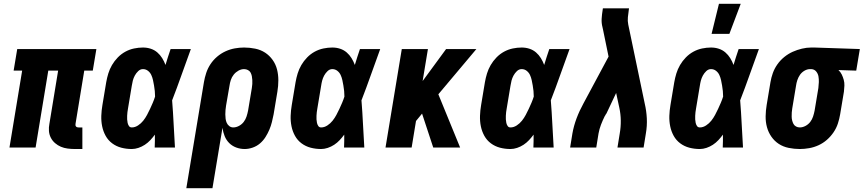

<svg xmlns="http://www.w3.org/2000/svg" viewBox="-20 -779 4561 1014"><path d="M415 8H376Q356 8 337 5.5Q318 3 301.5 -4Q285 -11 271 -23Q257 -35 248.5 -51.5Q240 -68 238.5 -87Q237 -106 241 -126L287 -406H235L168 0H30L97 -406H52L71 -520H489L470 -406H425L379 -126Q378 -122 378.5 -118Q379 -114 381.5 -111Q384 -108 387.5 -107Q391 -106 395 -106H415Z M676 8Q647 8 620.5 1Q594 -6 572.5 -22Q551 -38 538 -61.5Q525 -85 519.5 -112Q514 -139 515 -167.5Q516 -196 521 -225L541 -345Q545 -368 552 -391Q559 -414 571.5 -435.5Q584 -457 602 -475.5Q620 -494 642 -506Q664 -518 688 -523Q712 -528 735 -528Q757 -528 776.5 -521.5Q796 -515 811 -502Q826 -489 836.5 -472Q847 -455 854 -436Q860 -457 867 -478Q874 -499 881 -520H988Q963 -452 939 -384Q915 -316 889 -249Q894 -187 897 -124.5Q900 -62 904 0H797Q798 -17 798 -34Q798 -51 798 -68Q787 -53 774 -39Q761 -25 745 -14.5Q729 -4 711 2Q693 8 676 8ZM676 -106Q693 -106 709 -116.5Q725 -127 736.5 -141.5Q748 -156 756.5 -172Q765 -188 772.5 -204Q780 -220 787 -236.5Q794 -253 799 -269Q799 -284 797.5 -298.5Q796 -313 793.5 -327.5Q791 -342 788 -356Q785 -370 779 -383Q773 -396 761.5 -405Q750 -414 735 -414Q721 -414 710 -403.5Q699 -393 692 -380Q685 -367 681.5 -353.5Q678 -340 676 -326L656 -206Q654 -196 653 -186.5Q652 -177 651.5 -167.5Q651 -158 651.5 -148.5Q652 -139 654 -130Q656 -121 661 -113.5Q666 -106 676 -106Z M1102 215H964L1057 -345Q1061 -369 1069 -393.5Q1077 -418 1091.5 -440Q1106 -462 1126.5 -479.5Q1147 -497 1171 -508Q1195 -519 1220 -523.5Q1245 -528 1269 -528Q1299 -528 1328 -522Q1357 -516 1380 -501Q1403 -486 1419.5 -463Q1436 -440 1443 -412.5Q1450 -385 1450 -355Q1450 -325 1445 -295L1425 -175Q1421 -155 1416 -134.5Q1411 -114 1402.5 -94Q1394 -74 1382 -55Q1370 -36 1353 -21.5Q1336 -7 1314.5 0.5Q1293 8 1272 8Q1249 8 1227.5 0Q1206 -8 1190.5 -23.5Q1175 -39 1166.5 -60Q1158 -81 1155 -104ZM1212 -106Q1227 -106 1242 -114Q1257 -122 1267 -135Q1277 -148 1282 -163.5Q1287 -179 1290 -194L1310 -314Q1312 -325 1312.5 -335.5Q1313 -346 1312.5 -356.5Q1312 -367 1310 -377Q1308 -387 1303.5 -395.5Q1299 -404 1289.5 -409Q1280 -414 1269 -414Q1254 -414 1239.5 -406Q1225 -398 1214.5 -385Q1204 -372 1199 -356.5Q1194 -341 1192 -326L1174 -222Q1172 -210 1171 -198.5Q1170 -187 1170 -175Q1170 -163 1171.5 -151.5Q1173 -140 1177.5 -130Q1182 -120 1191 -113Q1200 -106 1212 -106Z M1676 8Q1647 8 1620.5 1Q1594 -6 1572.5 -22Q1551 -38 1538 -61.5Q1525 -85 1519.5 -112Q1514 -139 1515 -167.5Q1516 -196 1521 -225L1541 -345Q1545 -368 1552 -391Q1559 -414 1571.5 -435.5Q1584 -457 1602 -475.5Q1620 -494 1642 -506Q1664 -518 1688 -523Q1712 -528 1735 -528Q1757 -528 1776.5 -521.5Q1796 -515 1811 -502Q1826 -489 1836.5 -472Q1847 -455 1854 -436Q1860 -457 1867 -478Q1874 -499 1881 -520H1988Q1963 -452 1939 -384Q1915 -316 1889 -249Q1894 -187 1897 -124.5Q1900 -62 1904 0H1797Q1798 -17 1798 -34Q1798 -51 1798 -68Q1787 -53 1774 -39Q1761 -25 1745 -14.5Q1729 -4 1711 2Q1693 8 1676 8ZM1676 -106Q1693 -106 1709 -116.5Q1725 -127 1736.5 -141.5Q1748 -156 1756.5 -172Q1765 -188 1772.5 -204Q1780 -220 1787 -236.5Q1794 -253 1799 -269Q1799 -284 1797.5 -298.5Q1796 -313 1793.5 -327.5Q1791 -342 1788 -356Q1785 -370 1779 -383Q1773 -396 1761.5 -405Q1750 -414 1735 -414Q1721 -414 1710 -403.5Q1699 -393 1692 -380Q1685 -367 1681.5 -353.5Q1678 -340 1676 -326L1656 -206Q1654 -196 1653 -186.5Q1652 -177 1651.5 -167.5Q1651 -158 1651.5 -148.5Q1652 -139 1654 -130Q1656 -121 1661 -113.5Q1666 -106 1676 -106Z M2268 0 2209 -179 2177 -140 2154 0H2016L2102 -520H2240L2212 -351L2336 -520H2496L2295 -281L2410 0Z M2676 8Q2647 8 2620.5 1Q2594 -6 2572.5 -22Q2551 -38 2538 -61.5Q2525 -85 2519.5 -112Q2514 -139 2515 -167.5Q2516 -196 2521 -225L2541 -345Q2545 -368 2552 -391Q2559 -414 2571.5 -435.5Q2584 -457 2602 -475.5Q2620 -494 2642 -506Q2664 -518 2688 -523Q2712 -528 2735 -528Q2757 -528 2776.5 -521.5Q2796 -515 2811 -502Q2826 -489 2836.5 -472Q2847 -455 2854 -436Q2860 -457 2867 -478Q2874 -499 2881 -520H2988Q2963 -452 2939 -384Q2915 -316 2889 -249Q2894 -187 2897 -124.5Q2900 -62 2904 0H2797Q2798 -17 2798 -34Q2798 -51 2798 -68Q2787 -53 2774 -39Q2761 -25 2745 -14.5Q2729 -4 2711 2Q2693 8 2676 8ZM2676 -106Q2693 -106 2709 -116.5Q2725 -127 2736.5 -141.5Q2748 -156 2756.5 -172Q2765 -188 2772.5 -204Q2780 -220 2787 -236.5Q2794 -253 2799 -269Q2799 -284 2797.5 -298.5Q2796 -313 2793.5 -327.5Q2791 -342 2788 -356Q2785 -370 2779 -383Q2773 -396 2761.5 -405Q2750 -414 2735 -414Q2721 -414 2710 -403.5Q2699 -393 2692 -380Q2685 -367 2681.5 -353.5Q2678 -340 2676 -326L2656 -206Q2654 -196 2653 -186.5Q2652 -177 2651.5 -167.5Q2651 -158 2651.5 -148.5Q2652 -139 2654 -130Q2656 -121 2661 -113.5Q2666 -106 2676 -106Z M2991 0 3003 -74Q3010 -114 3025 -154Q3040 -194 3061 -232L3194 -480L3164 -626Q3164 -628 3163 -630Q3162 -632 3162 -635Q3156 -657 3157.5 -680.5Q3159 -704 3163 -728L3164 -735H3302L3301 -728Q3298 -708 3296 -688Q3294 -668 3298 -649L3385 -232Q3394 -194 3396 -154Q3398 -114 3391 -74L3379 0H3241L3253 -74Q3259 -108 3258.5 -142.5Q3258 -177 3251 -209L3234 -288L3183 -180Q3181 -178 3180.5 -176.5Q3180 -175 3179 -174L3178 -173Q3177 -171 3176.5 -169.5Q3176 -168 3175 -167L3174 -166Q3163 -144 3154 -120.5Q3145 -97 3141 -74L3129 0Z M3676 8Q3647 8 3620.5 1Q3594 -6 3572.5 -22Q3551 -38 3538 -61.5Q3525 -85 3519.5 -112Q3514 -139 3515 -167.5Q3516 -196 3521 -225L3541 -345Q3545 -368 3552 -391Q3559 -414 3571.5 -435.5Q3584 -457 3602 -475.5Q3620 -494 3642 -506Q3664 -518 3688 -523Q3712 -528 3735 -528Q3757 -528 3776.5 -521.5Q3796 -515 3811 -502Q3826 -489 3836.5 -472Q3847 -455 3854 -436Q3860 -457 3867 -478Q3874 -499 3881 -520H3988Q3963 -452 3939 -384Q3915 -316 3889 -249Q3894 -187 3897 -124.5Q3900 -62 3904 0H3797Q3798 -17 3798 -34Q3798 -51 3798 -68Q3787 -53 3774 -39Q3761 -25 3745 -14.5Q3729 -4 3711 2Q3693 8 3676 8ZM3676 -106Q3693 -106 3709 -116.5Q3725 -127 3736.5 -141.5Q3748 -156 3756.5 -172Q3765 -188 3772.5 -204Q3780 -220 3787 -236.5Q3794 -253 3799 -269Q3799 -284 3797.5 -298.5Q3796 -313 3793.5 -327.5Q3791 -342 3788 -356Q3785 -370 3779 -383Q3773 -396 3761.5 -405Q3750 -414 3735 -414Q3721 -414 3710 -403.5Q3699 -393 3692 -380Q3685 -367 3681.5 -353.5Q3678 -340 3676 -326L3656 -206Q3654 -196 3653 -186.5Q3652 -177 3651.5 -167.5Q3651 -158 3651.5 -148.5Q3652 -139 3654 -130Q3656 -121 3661 -113.5Q3666 -106 3676 -106ZM3738 -600 3777 -759H3892L3832 -600Z M4204 8Q4174 8 4145 2Q4116 -4 4093 -19Q4070 -34 4054 -57Q4038 -80 4030.5 -107.5Q4023 -135 4023.5 -165Q4024 -195 4029 -225L4049 -345Q4053 -369 4061.5 -393Q4070 -417 4085.5 -439Q4101 -461 4122 -478Q4143 -495 4166.5 -505.5Q4190 -516 4215 -522Q4240 -528 4264 -528H4281L4521 -520L4502 -406L4408 -409Q4419 -399 4425.5 -385.5Q4432 -372 4436 -357.5Q4440 -343 4439.5 -327Q4439 -311 4437 -295L4417 -175Q4413 -151 4405 -126.5Q4397 -102 4382 -80Q4367 -58 4347 -40.5Q4327 -23 4303 -12Q4279 -1 4253.5 3.5Q4228 8 4204 8ZM4204 -106Q4219 -106 4234 -114Q4249 -122 4259 -135Q4269 -148 4274 -163.5Q4279 -179 4282 -194L4302 -314Q4304 -330 4304.5 -345.5Q4305 -361 4302.5 -375.5Q4300 -390 4290.5 -401.5Q4281 -413 4265 -414H4258Q4243 -414 4228.5 -405.5Q4214 -397 4205 -384Q4196 -371 4191 -356Q4186 -341 4184 -326L4164 -206Q4162 -195 4161.5 -184.5Q4161 -174 4161 -163.5Q4161 -153 4163.5 -143Q4166 -133 4170.5 -124.5Q4175 -116 4184 -111Q4193 -106 4204 -106Z"/></svg>

Font: Iosevka Term Curly Heavy
Style: Italic
Weight: 900
Italic angle: -9°
Designer: Belleve Invis
Foundry: Belleve Invis
Version: Version 32.3.0